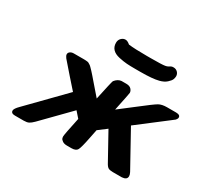

<svg xmlns="http://www.w3.org/2000/svg" viewBox="-137 -861 1123 1056"><g transform="rotate(30 424.5 -333.0)"><path d="M38.1 -18.1Q38.1 -30.3 62 -54.2L274.9 -272Q251 -299.8 214.8 -339.8Q159.7 -401.9 150.4 -413.8Q141.1 -425.8 141.1 -435.1Q141.1 -444.8 150.1 -451.4Q159.2 -458 172.9 -458H237.8Q245.6 -458 250.2 -457.5Q254.9 -457 260 -456.5Q265.1 -456.1 269.5 -453.1Q273.9 -450.2 278.6 -447.5Q283.2 -444.8 290 -437.5Q296.9 -430.2 303.5 -423.6Q310.1 -417 321 -404.1Q332 -391.1 342.5 -379.2Q353 -367.2 371.1 -346.2Q389.2 -325.2 405.8 -306.2Q430.7 -423.3 435.1 -433.1Q453.1 -456.1 476.1 -458H505.9Q527.8 -458 537.8 -447Q547.9 -436 547.9 -423.8Q547.9 -418 523.9 -304.2Q559.1 -331.1 610.8 -371.1Q693.8 -436 713.4 -447Q732.9 -458 765.1 -458H823.2Q824.2 -458 827.6 -457.5Q831.1 -457 833 -457Q835 -457 838.4 -455.6Q841.8 -454.1 844 -452.6Q846.2 -451.2 847.7 -448Q849.1 -444.8 849.1 -440.9Q849.1 -436 845.9 -430.9Q842.8 -425.8 840.3 -423.3Q837.9 -420.9 832 -417L827.1 -413.1Q647.9 -275.9 643.1 -272L767.1 -47.9Q773.9 -34.7 773.9 -24.9Q773.9 -2 742.2 0H685.1Q665 0 655.5 -5.6Q646 -11.2 636.2 -29.8L544.9 -194.8L492.2 -154.8Q488.3 -133.8 481 -99.1Q467.8 -32.2 459 -16.1Q450.2 0 421.9 0H394Q375 0 364.5 -7.6Q354 -15.1 352.1 -21.5Q350.1 -27.8 350.1 -34.2Q350.1 -46.4 374 -158.2L341.8 -194.8Q333 -186 178.2 -27.8Q162.1 -11.7 150.6 -5.9Q139.2 0 119.1 0H63Q38.1 0 38.1 -18.1ZM344.2 -625Q344.2 -643.1 355.7 -654.5Q367.2 -666 381.8 -666Q395 -666 411.1 -651.9Q450.2 -647 526.9 -647H550.8Q570.8 -647 585.4 -647.5Q600.1 -647.9 610.6 -647.9Q621.1 -647.9 629.2 -648.9Q637.2 -649.9 642.1 -650.4Q647 -650.9 652.1 -652.8Q657.2 -654.8 659.2 -656Q661.1 -657.2 666 -660.2Q670.9 -663.1 673.8 -664.1Q677.7 -666 687 -666Q702.1 -666 712.6 -655.5Q723.1 -645 723.1 -629.9Q723.1 -621.1 719 -610.1Q714.8 -599.1 698.5 -584.5Q682.1 -569.8 654.8 -563Q616.7 -553.2 540 -553.2H507.8Q475.6 -553.2 453.9 -554.7Q432.1 -556.2 403.1 -562.5Q374 -568.8 359.1 -584.5Q344.2 -600.1 344.2 -625Z"/></g></svg>

Font: CMU Sans Serif
Style: BoldOblique
Weight: 700
Italic angle: -12°
Version: Version 0.7.0